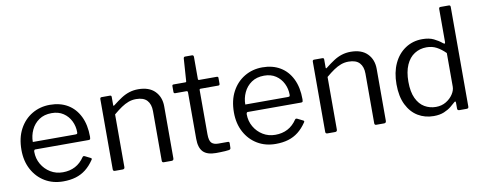

<svg xmlns="http://www.w3.org/2000/svg" viewBox="-63 -1045 3417 1358"><g transform="rotate(-10 1645.0 -366.0)"><path d="M133 -232Q133 -183 156.5 -142.5Q180 -102 219.5 -78Q259 -54 308 -54Q358 -54 397 -74.5Q436 -95 464 -137Q468 -141 470.5 -141.5Q473 -142 478 -140L520 -119Q529 -114 522 -105Q495 -65 462.5 -39.5Q430 -14 390 -2Q350 10 300 10Q226 10 169 -24Q112 -58 79 -119Q46 -180 46 -260Q46 -347 79.5 -409.5Q113 -472 170.5 -506Q228 -540 299 -540Q372 -540 426 -508Q480 -476 510 -415Q540 -354 540 -268Q540 -261 538.5 -254Q537 -247 525 -247H142Q138 -247 135.5 -242.5Q133 -238 133 -232ZM439 -302Q450 -302 453 -304.5Q456 -307 456 -316Q456 -359 437.5 -396.5Q419 -434 384.5 -457Q350 -480 301 -480Q247 -480 210 -454.5Q173 -429 154 -388Q135 -347 135 -302Z M672 0Q658 0 658 -13V-517Q658 -530 669 -530H729Q740 -530 740 -519V-461Q740 -456 742 -455Q744 -454 749 -458Q782 -484 810.5 -502.5Q839 -521 869 -530.5Q899 -540 933 -540Q1011 -540 1052.5 -498Q1094 -456 1094 -389V-16Q1094 0 1079 0H1023Q1016 0 1013 -3.5Q1010 -7 1010 -13V-370Q1010 -419 985 -446.5Q960 -474 906 -474Q877 -474 851.5 -464.5Q826 -455 800 -437.5Q774 -420 742 -393V-15Q742 0 727 0H672Z M1369 -467Q1361 -467 1361 -459V-142Q1361 -95 1377 -79Q1393 -63 1425 -63H1494Q1499 -63 1502 -60.5Q1505 -58 1505 -52L1504 -18Q1504 -8 1492 -5Q1482 -3 1463.5 -2Q1445 -1 1427.5 -0.5Q1410 0 1398 0Q1335 0 1306 -29.5Q1277 -59 1277 -123V-457Q1277 -467 1267 -467H1187Q1176 -467 1176 -478V-520Q1176 -530 1186 -530H1271Q1278 -530 1278 -538L1289 -697Q1290 -710 1300 -710H1350Q1362 -710 1362 -696V-538Q1362 -530 1370 -530H1496Q1507 -530 1507 -521V-478Q1507 -467 1496 -467Z M1659 -232Q1659 -183 1682.5 -142.5Q1706 -102 1745.5 -78Q1785 -54 1834 -54Q1884 -54 1923 -74.5Q1962 -95 1990 -137Q1994 -141 1996.5 -141.5Q1999 -142 2004 -140L2046 -119Q2055 -114 2048 -105Q2021 -65 1988.5 -39.5Q1956 -14 1916 -2Q1876 10 1826 10Q1752 10 1695 -24Q1638 -58 1605 -119Q1572 -180 1572 -260Q1572 -347 1605.5 -409.5Q1639 -472 1696.5 -506Q1754 -540 1825 -540Q1898 -540 1952 -508Q2006 -476 2036 -415Q2066 -354 2066 -268Q2066 -261 2064.5 -254Q2063 -247 2051 -247H1668Q1664 -247 1661.5 -242.5Q1659 -238 1659 -232ZM1965 -302Q1976 -302 1979 -304.5Q1982 -307 1982 -316Q1982 -359 1963.5 -396.5Q1945 -434 1910.5 -457Q1876 -480 1827 -480Q1773 -480 1736 -454.5Q1699 -429 1680 -388Q1661 -347 1661 -302Z M2198 0Q2184 0 2184 -13V-517Q2184 -530 2195 -530H2255Q2266 -530 2266 -519V-461Q2266 -456 2268 -455Q2270 -454 2275 -458Q2308 -484 2336.5 -502.5Q2365 -521 2395 -530.5Q2425 -540 2459 -540Q2537 -540 2578.5 -498Q2620 -456 2620 -389V-16Q2620 0 2605 0H2549Q2542 0 2539 -3.5Q2536 -7 2536 -13V-370Q2536 -419 2511 -446.5Q2486 -474 2432 -474Q2403 -474 2377.5 -464.5Q2352 -455 2326 -437.5Q2300 -420 2268 -393V-15Q2268 0 2253 0H2198Z M3145 0Q3138 0 3134.5 -3.5Q3131 -7 3131 -14V-56Q3131 -64 3127.5 -65Q3124 -66 3118 -60Q3107 -50 3086.5 -33Q3066 -16 3035 -3Q3004 10 2961 10Q2898 10 2848 -20Q2798 -50 2768.5 -109.5Q2739 -169 2739 -257Q2739 -342 2768.5 -405.5Q2798 -469 2851.5 -504.5Q2905 -540 2973 -540Q3022 -540 3055 -524Q3088 -508 3113 -487Q3122 -480 3125.5 -481.5Q3129 -483 3129 -494V-729Q3129 -742 3140 -742H3201Q3212 -742 3212 -729V-16Q3212 -7 3209 -3.5Q3206 0 3196 0H3145ZM3128 -413Q3097 -444 3065 -461Q3033 -478 2993 -478Q2945 -478 2906.5 -453.5Q2868 -429 2846.5 -380Q2825 -331 2825 -260Q2825 -187 2847 -140.5Q2869 -94 2906 -72.5Q2943 -51 2987 -51Q3028 -51 3059.5 -70Q3091 -89 3109.5 -117Q3128 -145 3128 -172V-413Z"/></g></svg>

Font: Libre Franklin Thin
Style: Regular
Weight: 400
Version: Version 3.000